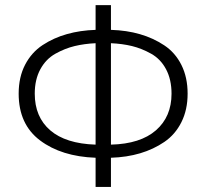

<svg xmlns="http://www.w3.org/2000/svg" viewBox="-20 -738 814 758"><path d="M53.7 -368.2Q53.7 -433.6 79.1 -482.4Q104.5 -531.2 148.4 -560.1Q192.4 -588.9 244.6 -603.5Q296.9 -618.2 357.4 -620.1V-717.8H418V-620.1Q480.5 -618.2 532.7 -603Q585 -587.9 628.4 -559.1Q671.9 -530.3 696.3 -481.4Q720.7 -432.6 720.7 -368.2Q720.7 -304.7 696.3 -255.9Q671.9 -207 628.9 -177.7Q585.9 -148.4 533.2 -132.8Q480.5 -117.2 418 -115.2V0H357.4V-115.2Q222.7 -120.1 138.2 -183.6Q53.7 -247.1 53.7 -368.2ZM117.2 -368.2Q117.2 -276.4 178.2 -223.6Q239.3 -170.9 357.4 -167V-567.4Q313.5 -565.4 274.9 -556.2Q236.3 -546.9 198.7 -525.9Q161.1 -504.9 139.2 -464.4Q117.2 -423.8 117.2 -368.2ZM418 -167Q534.2 -169.9 595.7 -223.6Q657.2 -277.3 657.2 -368.2Q657.2 -423.8 635.7 -464.4Q614.3 -504.9 576.7 -525.9Q539.1 -546.9 501 -556.2Q462.9 -565.4 418 -567.4Z"/></svg>

Font: Gothic A1 Light
Style: Regular
Weight: 300
Version: Version 2.50